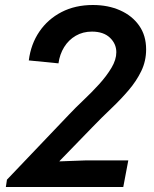

<svg xmlns="http://www.w3.org/2000/svg" viewBox="-20 -748 616 768"><path d="M3.4 0 7.8 -29.3 256.3 -290Q281.7 -316.9 314.2 -347.7Q346.7 -378.4 376.5 -411.1Q406.2 -443.8 425.8 -476.6Q445.3 -509.3 445.3 -539.1Q445.3 -572.8 419.7 -597.2Q394 -621.6 347.7 -621.6Q311.5 -621.6 283 -605Q254.4 -588.4 236.6 -559.6Q218.8 -530.8 213.9 -494.6L95.2 -506.3Q103.5 -571.8 137.5 -621.6Q171.4 -671.4 226.1 -699.7Q280.8 -728 351.6 -728Q412.6 -728 460.7 -706.5Q508.8 -685.1 536.6 -645.5Q564.5 -606 564.5 -550.3Q564.5 -503.9 545.2 -463.9Q525.9 -423.8 494.4 -387Q462.9 -350.1 424.6 -313.7Q386.2 -277.3 349.1 -238.8L220.2 -106L217.3 -102.5L323.2 -106.4H493.2L473.1 0Z"/></svg>

Font: Reddit Sans SemiBold
Style: Italic
Weight: 600
Italic angle: -11.25°
Designer: Stephen Hutchings
Version: Version 1.013